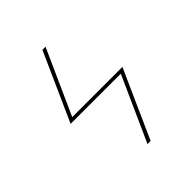

<svg xmlns="http://www.w3.org/2000/svg" viewBox="-200 -868 1001 1001"><g transform="rotate(-45 300.0 -367.5)"><path d="M313 0 474 -358H104L273 -735H296L135 -377H505L336 0Z"/></g></svg>

Font: Iosevka Thin Extended Oblique
Style: Regular
Weight: 100
Width: 7
Italic angle: -9°
Monospace: yes
Designer: Belleve Invis
Foundry: Belleve Invis
Version: Version 32.5.0; ttfautohint (v1.8.4)